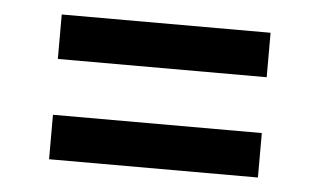

<svg xmlns="http://www.w3.org/2000/svg" viewBox="-33 -510 616 370"><g transform="rotate(5 275.0 -325.0)"><path d="M477 -379H73V-465H477ZM73 -185V-271H477V-185Z"/></g></svg>

Font: Lode Dark Term
Style: Bold
Weight: 700
Monospace: yes
Designer: Belleve Invis
Foundry: Belleve Invis
Version: Version 29.2.0